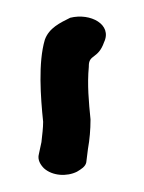

<svg xmlns="http://www.w3.org/2000/svg" viewBox="-20 -129 170 227"><path d="M26 53C24 60 28 66 32 70C42 79 59 80 71 74C76 71 81 68 82 63L84 47C86 36 87 24 87 13V12C85 -8 83 -29 85 -50V-51C85 -65 96 -59 103 -79C113 -100 87 -114 63 -108C51 -102 38 -96 33 -82C25 -55 28 -14 31 15C31 22 30 30 29 39Z"/></svg>

Font: Stray Cat
Style: Bd
Weight: 700
Version: Version 1.0